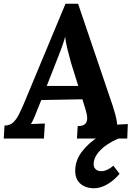

<svg xmlns="http://www.w3.org/2000/svg" viewBox="-32 -738 719 1023"><path d="M384 -718 569 -173Q574 -158 582.5 -127.5Q591 -97 592 -74L649 -77L646 0H378L382 -66Q410 -66 421.5 -77.5Q433 -89 432.5 -109Q432 -129 424 -154L407 -209L188 -205L169 -158Q164 -145 153.5 -119.5Q143 -94 133 -77L207 -80L202 0H-12L-8 -69Q20 -69 37.5 -85Q55 -101 68 -127Q81 -153 94 -183L317 -718ZM315 -542Q311 -525 299 -491Q287 -457 268 -410L217 -280H385L346 -405Q336 -441 327 -477.5Q318 -514 315 -542ZM469 265Q423 265 394.5 239Q366 213 369 162Q372 112 406 68Q440 24 493 -9.5Q546 -43 604 -62L600 0Q568 13 537.5 33.5Q507 54 487.5 80Q468 106 467 134Q466 152 477 163Q488 174 508 174Q523 174 539.5 166.5Q556 159 572 145L605 188Q577 222 540.5 243.5Q504 265 469 265Z"/></svg>

Font: Lora
Style: Bold Italic
Weight: 700
Italic angle: -3°
Designer: Olga Karpushina, Alexei Vanyashin (Cyrillic)
Foundry: Cyreal
Version: Version 3.004